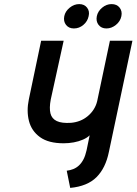

<svg xmlns="http://www.w3.org/2000/svg" viewBox="-20 -899 667 938"><path d="M367 -879Q342 -879 320.5 -861.5Q299 -844 294 -820Q289 -795 302.5 -777.5Q316 -760 341 -760Q367 -760 387.5 -777.5Q408 -795 413 -820Q419 -844 405.5 -861.5Q392 -879 367 -879ZM525 -879Q500 -879 479 -861.5Q458 -844 453 -820Q448 -795 461.5 -777.5Q475 -760 500 -760Q525 -760 546.5 -777.5Q568 -795 573 -820Q578 -844 564.5 -861.5Q551 -879 525 -879ZM512 -157 627 -700H517L455 -406Q450 -384 438 -365Q426 -346 408.5 -331.5Q391 -317 370.5 -309Q350 -301 327 -299Q282 -296 257.5 -307.5Q233 -319 226.5 -345Q220 -371 228 -413L291 -700H181L121 -414Q109 -357 121.5 -308Q134 -259 175.5 -229Q217 -199 291 -199Q316 -199 340.5 -203.5Q365 -208 385.5 -217Q406 -226 418 -238L403 -165Q397 -138 387.5 -120Q378 -102 365.5 -90.5Q353 -79 338 -73Q323 -67 306 -65L323 19Q407 11 451.5 -33.5Q496 -78 512 -157Z"/></svg>

Font: Advent Pro
Style: Bold Italic
Weight: 700
Italic angle: -12°
Designer: VivaRado, Andreas Kalpakidis
Foundry: VivaRado, Andreas Kalpakidis
Version: Version 3.000